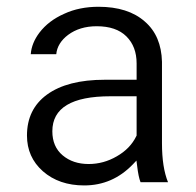

<svg xmlns="http://www.w3.org/2000/svg" viewBox="-20 -551 584 573"><path d="M399.4 -7.3Q393.1 -22.9 389.2 -56.6L387.2 -71.8L376.5 -60.5Q315.9 2.4 231.4 2.4Q156.2 2.4 107.9 -40Q60.5 -82 60.5 -146.5Q60.5 -225.1 120.1 -268.6Q181.2 -313 292.5 -313H380.4H387.7V-320.3V-361.8Q387.7 -412.1 357.2 -442.4Q326.7 -472.7 268.6 -472.7Q217.8 -472.7 183.1 -446.8Q167.5 -435.1 158.4 -420.4Q149.4 -405.8 147.9 -389.2H71.8Q74.2 -422.4 97.7 -453.6Q125 -489.3 171.4 -509.8Q194.3 -520.5 220 -525.6Q245.6 -530.8 273.9 -530.8Q362.3 -530.8 412.1 -486.8Q437 -465.3 449.7 -435.3Q462.4 -405.3 463.4 -366.7V-123.5Q463.4 -51.3 481.4 -7.3ZM244.6 -61.5Q289.1 -61.5 328.6 -84.5Q368.7 -107.4 386.7 -144.5L387.7 -146.5V-147.9V-256.3V-263.7H380.4H309.6Q136.2 -263.7 136.2 -159.2Q136.2 -113.3 167 -87.4Q197.8 -61.5 244.6 -61.5Z"/></svg>

Font: Vazir Light FD
Style: Light-FD
Weight: 300
Designer: Saber Rastikerdar
Foundry: Saber Rastikerdar
Version: Version 30.1.0